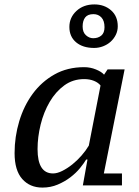

<svg xmlns="http://www.w3.org/2000/svg" viewBox="-20 -839 631 869"><path d="M220 -54C173.3 -54 150 -90.7 150 -164C150 -200.7 154.7 -237.8 164 -275.5C173.3 -313.2 187 -347.3 205 -378C223 -408.7 245 -433.5 271 -452.5C297 -471.5 327 -481 361 -481C377.7 -481 392.5 -478.3 405.5 -473C418.5 -467.7 428.3 -460.7 435 -452L382 -180C373.3 -165.3 362.5 -150.5 349.5 -135.5C336.5 -120.5 322.5 -107 307.5 -95C292.5 -83 277.3 -73.2 262 -65.5C246.7 -57.8 232.7 -54 220 -54ZM370 -117H376L355 0H532V-54H450L544 -525H467L451 -501C443.7 -509.7 431.5 -517.5 414.5 -524.5C397.5 -531.5 379.7 -535 361 -535C310.3 -535 265.5 -524 226.5 -502C187.5 -480 154.7 -450.8 128 -414.5C101.3 -378.2 81 -336.7 67 -290C53 -243.3 46 -195.3 46 -146C46 -94 57.5 -55 80.5 -29C103.5 -3 134 10 172 10C196.7 10 219.7 5.5 241 -3.5C262.3 -12.5 281.5 -23.5 298.5 -36.5C315.5 -49.5 330 -63.3 342 -78C354 -92.7 363.3 -105.7 370 -117ZM294 -717C294 -687.7 304.2 -664.5 324.5 -647.5C344.8 -630.5 372 -622 406 -622C420 -622 433.5 -624.5 446.5 -629.5C459.5 -634.5 470.8 -641.3 480.5 -650C490.2 -658.7 498 -669 504 -681C510 -693 513 -706 513 -720C513 -750.7 502.8 -774.8 482.5 -792.5C462.2 -810.2 437 -819 407 -819C374.3 -819 347.3 -809.2 326 -789.5C304.7 -769.8 294 -745.7 294 -717ZM354 -719C354 -736.3 357.8 -750 365.5 -760C373.2 -770 385.7 -775 403 -775C417.7 -775 429.7 -770 439 -760C448.3 -750 453 -735.3 453 -716C453 -698.7 448.2 -686 438.5 -678C428.8 -670 416.7 -666 402 -666C390 -666 379 -670.5 369 -679.5C359 -688.5 354 -701.7 354 -719Z"/></svg>

Font: PT Serif Caption
Style: Italic
Weight: 400
Italic angle: -12°
Designer: A.Korolkova, O.Umpeleva, V.Yefimov
Foundry: ParaType Ltd
Version: Version 1.000W OFL